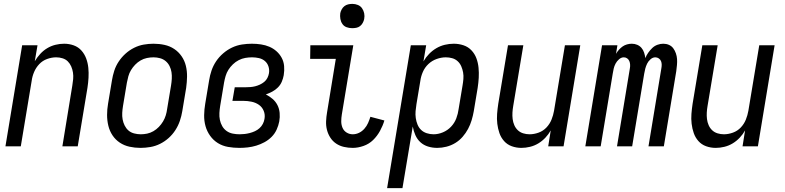

<svg xmlns="http://www.w3.org/2000/svg" viewBox="-20 -753 4040 988"><path d="M8 0 94 -520H173L159 -438Q171 -458 187 -475.5Q203 -493 223 -505Q243 -517 265.5 -522.5Q288 -528 310 -528Q336 -528 359.5 -519.5Q383 -511 399 -493Q415 -475 423.5 -452Q432 -429 434.5 -404Q437 -379 435.5 -353Q434 -327 430 -301L380 0H301L352 -312Q355 -329 356.5 -346Q358 -363 355.5 -379.5Q353 -396 346.5 -411Q340 -426 329 -437Q318 -448 302 -453Q286 -458 269 -458Q246 -458 222.5 -449.5Q199 -441 182 -423Q165 -405 155.5 -382.5Q146 -360 143 -337L87 0Z M703 8Q674 8 646.5 2Q619 -4 596.5 -19Q574 -34 559 -56.5Q544 -79 537.5 -106Q531 -133 531 -161.5Q531 -190 536 -219L556 -339Q560 -364 568 -389Q576 -414 591 -436.5Q606 -459 626 -477Q646 -495 670 -507Q694 -519 719.5 -523.5Q745 -528 770 -528Q799 -528 826.5 -522Q854 -516 876.5 -501Q899 -486 914.5 -463.5Q930 -441 936.5 -414Q943 -387 942.5 -358.5Q942 -330 938 -301L918 -181Q914 -156 905.5 -131Q897 -106 882.5 -83.5Q868 -61 848 -43Q828 -25 804 -13Q780 -1 754 3.5Q728 8 703 8ZM704 -62Q721 -62 737.5 -65.5Q754 -69 769.5 -78Q785 -87 797.5 -100Q810 -113 819 -128Q828 -143 833 -159.5Q838 -176 840 -192L860 -312Q863 -330 864 -347.5Q865 -365 862.5 -381.5Q860 -398 852.5 -413Q845 -428 832.5 -438.5Q820 -449 803.5 -453.5Q787 -458 770 -458Q753 -458 736 -454.5Q719 -451 703.5 -442Q688 -433 675.5 -420Q663 -407 654 -392Q645 -377 640.5 -360.5Q636 -344 633 -328L613 -208Q610 -190 609 -172.5Q608 -155 611 -138.5Q614 -122 621.5 -107Q629 -92 641 -81.5Q653 -71 670 -66.5Q687 -62 704 -62Z M1212 8Q1182 8 1153.5 3Q1125 -2 1101.5 -16.5Q1078 -31 1061.5 -54Q1045 -77 1037.5 -104Q1030 -131 1030.5 -160.5Q1031 -190 1036 -219L1056 -339Q1060 -365 1068.5 -390Q1077 -415 1092 -437.5Q1107 -460 1128.5 -478.5Q1150 -497 1174.5 -508.5Q1199 -520 1225 -524Q1251 -528 1276 -528Q1300 -528 1323 -524.5Q1346 -521 1366 -512.5Q1386 -504 1402.5 -489.5Q1419 -475 1429.5 -455.5Q1440 -436 1442 -413Q1444 -390 1440 -366Q1437 -349 1430 -332.5Q1423 -316 1410 -303Q1397 -290 1381 -281.5Q1365 -273 1348 -267Q1366 -258 1382 -244.5Q1398 -231 1407.5 -212.5Q1417 -194 1419 -172Q1421 -150 1417 -128Q1413 -107 1403.5 -86Q1394 -65 1377.5 -48.5Q1361 -32 1340.5 -21Q1320 -10 1298.5 -3.5Q1277 3 1255 5.5Q1233 8 1212 8ZM1213 -62Q1226 -62 1239 -63.5Q1252 -65 1265.5 -68.5Q1279 -72 1292 -78Q1305 -84 1315.5 -93.5Q1326 -103 1332.5 -115.5Q1339 -128 1341 -141Q1345 -163 1337 -182.5Q1329 -202 1312.5 -213.5Q1296 -225 1275 -229.5Q1254 -234 1232 -234H1176L1188 -304H1244Q1256 -304 1268.5 -305Q1281 -306 1293 -309Q1305 -312 1317 -317.5Q1329 -323 1339.5 -331.5Q1350 -340 1356 -352Q1362 -364 1364 -376Q1367 -394 1361.5 -411Q1356 -428 1343 -439Q1330 -450 1312.5 -454Q1295 -458 1277 -458Q1260 -458 1242.5 -455Q1225 -452 1208.5 -443.5Q1192 -435 1178.5 -422Q1165 -409 1155.5 -394Q1146 -379 1141 -362Q1136 -345 1133 -328L1113 -208Q1110 -190 1109 -171.5Q1108 -153 1111.5 -136Q1115 -119 1123.5 -104Q1132 -89 1146 -79Q1160 -69 1177.5 -65.5Q1195 -62 1213 -62Z M1795 8Q1772 8 1750 3Q1728 -2 1710 -14Q1692 -26 1680 -44.5Q1668 -63 1662.5 -84.5Q1657 -106 1658 -129Q1659 -152 1663 -175L1708 -450H1576L1577 -520H1798L1739 -164Q1736 -146 1736 -128.5Q1736 -111 1742.5 -95.5Q1749 -80 1763.5 -71Q1778 -62 1795 -62Q1812 -62 1827.5 -69.5Q1843 -77 1855 -90.5Q1867 -104 1874 -120Q1881 -136 1886 -152L1958 -133Q1950 -106 1935.5 -79.5Q1921 -53 1900 -32.5Q1879 -12 1850.5 -2Q1822 8 1795 8ZM1792 -608Q1777 -608 1763.5 -613Q1750 -618 1742 -629.5Q1734 -641 1731.5 -655.5Q1729 -670 1731 -685Q1733 -695 1738.5 -705Q1744 -715 1752.5 -721.5Q1761 -728 1771.5 -730.5Q1782 -733 1793 -733Q1808 -733 1821.5 -727.5Q1835 -722 1843 -710.5Q1851 -699 1854 -684.5Q1857 -670 1854 -655Q1852 -645 1846.5 -635Q1841 -625 1832.5 -618.5Q1824 -612 1813.5 -610Q1803 -608 1792 -608Z M1972 215 2094 -520H2173L2159 -437Q2171 -458 2188 -475.5Q2205 -493 2225.5 -505Q2246 -517 2269 -522.5Q2292 -528 2315 -528Q2341 -528 2365 -520Q2389 -512 2406 -494Q2423 -476 2431.5 -453Q2440 -430 2442.5 -404.5Q2445 -379 2443.5 -353Q2442 -327 2438 -301L2418 -181Q2414 -158 2407 -134.5Q2400 -111 2388.5 -89.5Q2377 -68 2360.5 -49Q2344 -30 2322.5 -17Q2301 -4 2277 2Q2253 8 2230 8Q2205 8 2182.5 1Q2160 -6 2143.5 -21Q2127 -36 2117.5 -57.5Q2108 -79 2104 -102L2051 215ZM2211 -62Q2235 -62 2259 -72Q2283 -82 2301 -101Q2319 -120 2328 -144Q2337 -168 2340 -192L2360 -312Q2363 -329 2364.5 -346.5Q2366 -364 2363 -380.5Q2360 -397 2353.5 -412Q2347 -427 2335 -438Q2323 -449 2307 -453.5Q2291 -458 2274 -458Q2251 -458 2227 -449.5Q2203 -441 2184.5 -423.5Q2166 -406 2156 -383Q2146 -360 2143 -337L2123 -217Q2120 -199 2118.5 -181Q2117 -163 2119.5 -145.5Q2122 -128 2128.5 -112Q2135 -96 2147 -84.5Q2159 -73 2176 -67.5Q2193 -62 2211 -62Z M2663 8Q2637 8 2613.5 -0.5Q2590 -9 2574 -27Q2558 -45 2550 -68Q2542 -91 2539 -116Q2536 -141 2538 -167Q2540 -193 2544 -219L2594 -520H2673L2621 -208Q2618 -191 2617 -174Q2616 -157 2618 -140.5Q2620 -124 2626.5 -109Q2633 -94 2644.5 -83Q2656 -72 2672 -67Q2688 -62 2705 -62Q2728 -62 2751.5 -70.5Q2775 -79 2792 -97Q2809 -115 2818 -137.5Q2827 -160 2831 -183L2887 -520H2966L2880 0H2801L2814 -82Q2803 -62 2786.5 -44.5Q2770 -27 2750 -15Q2730 -3 2707.5 2.5Q2685 8 2663 8Z M2992 0 3078 -520H3157L3150 -476Q3156 -487 3165 -497Q3174 -507 3184 -514Q3194 -521 3206.5 -524.5Q3219 -528 3231 -528Q3246 -528 3259 -522.5Q3272 -517 3281 -506.5Q3290 -496 3294.5 -482Q3299 -468 3301 -454Q3306 -468 3315.5 -481.5Q3325 -495 3336.5 -506Q3348 -517 3363 -522.5Q3378 -528 3393 -528Q3409 -528 3422.5 -522Q3436 -516 3444.5 -504.5Q3453 -493 3458 -478.5Q3463 -464 3464 -449Q3465 -434 3463.5 -418.5Q3462 -403 3460 -387L3396 0H3317L3383 -400Q3385 -410 3385 -420Q3385 -430 3381.5 -438.5Q3378 -447 3370 -452.5Q3362 -458 3352 -458Q3339 -458 3327.5 -448Q3316 -438 3310 -425.5Q3304 -413 3300.5 -400Q3297 -387 3295 -374L3233 0H3155L3221 -400Q3223 -410 3222.5 -420Q3222 -430 3218.5 -438.5Q3215 -447 3207.5 -452.5Q3200 -458 3190 -458Q3177 -458 3165.5 -448Q3154 -438 3147.5 -425.5Q3141 -413 3138 -400Q3135 -387 3133 -374L3071 0Z M3663 8Q3637 8 3613.5 -0.5Q3590 -9 3574 -27Q3558 -45 3550 -68Q3542 -91 3539 -116Q3536 -141 3538 -167Q3540 -193 3544 -219L3594 -520H3673L3621 -208Q3618 -191 3617 -174Q3616 -157 3618 -140.5Q3620 -124 3626.5 -109Q3633 -94 3644.5 -83Q3656 -72 3672 -67Q3688 -62 3705 -62Q3728 -62 3751.5 -70.5Q3775 -79 3792 -97Q3809 -115 3818 -137.5Q3827 -160 3831 -183L3887 -520H3966L3880 0H3801L3814 -82Q3803 -62 3786.5 -44.5Q3770 -27 3750 -15Q3730 -3 3707.5 2.5Q3685 8 3663 8Z"/></svg>

Font: Iosevka Algr
Style: Italic
Weight: 400
Italic angle: -9°
Monospace: yes
Designer: Belleve Invis
Foundry: Belleve Invis
Version: Version 26.0.2; ttfautohint (v1.8.3)